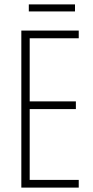

<svg xmlns="http://www.w3.org/2000/svg" viewBox="-20 -853 425 873"><path d="M338 0H77V-714H338V-679H115V-392H325V-357H115V-35H338ZM321 -833V-801H111V-833Z"/></svg>

Font: Noto Sans Malayalam ExtraCondensed ExtraLight
Style: Regular
Weight: 200
Width: 2
Designer: Jelle Bosma - Monotype Design Team
Foundry: Monotype Imaging Inc.
Version: Version 2.104; ttfautohint (v1.8.4.7-5d5b)